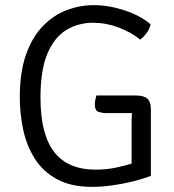

<svg xmlns="http://www.w3.org/2000/svg" viewBox="-20 -715 677 747"><path d="M492 -214.5Q491.5 -251 493.5 -275H388.5Q379.5 -275 364.2 -279.5Q349 -284 349 -309Q349 -318 351 -327.2Q353 -336.5 355 -343.5H507.5Q540.5 -343.5 553.8 -330.8Q567 -318 567 -291V-31Q536.5 -19 497.2 -9.2Q458 0.5 416.8 6.2Q375.5 12 338.5 12Q256 12 201.5 -17.8Q147 -47.5 115.2 -98Q83.5 -148.5 70.2 -210.5Q57 -272.5 57 -336.5Q57 -434 81.2 -502.5Q105.5 -571 146.8 -613.5Q188 -656 239.2 -675.5Q290.5 -695 344 -695Q402.5 -695 463.8 -675Q525 -655 566 -620.5Q561.5 -601 549.2 -585Q537 -569 525.5 -561Q490.5 -589.5 441.5 -608Q392.5 -626.5 341.5 -626.5Q286 -626.5 239.5 -599.2Q193 -572 165.2 -508.2Q137.5 -444.5 137.5 -335Q137.5 -193 190.5 -124Q243.5 -55 352.5 -55Q391.5 -55 428 -62.2Q464.5 -69.5 492 -78.5Z"/></svg>

Font: Signika SC Light
Style: Regular
Weight: 300
Designer: Anna Giedryś
Foundry: Anna Giedryś
Version: Version 2.000; ttfautohint (v1.8.3) -l 8 -r 50 -G 200 -x 9 -